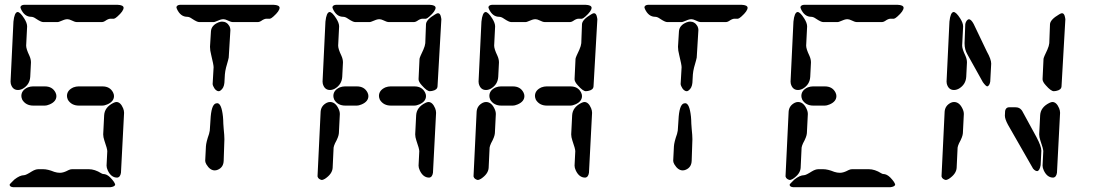

<svg xmlns="http://www.w3.org/2000/svg" viewBox="-20 -780 4590 800"><path d="M80 -760H470Q494 -759 495 -748Q495 -734 469 -711Q460 -703 455 -702H440Q431 -702 417 -692Q410 -688 405 -688H300Q292 -688 276 -696Q268 -700 260 -700Q250 -700 228 -690Q223 -688 220 -688H160Q151 -688 130 -702Q119 -710 110 -710Q82 -710 67 -743Q65 -748 65 -750Q67 -759 80 -760ZM24 -440 36 -690Q40 -728 53 -730Q64 -730 81 -703Q93 -684 93 -670L89 -590Q89 -576 102 -549Q109 -534 109 -520L106 -460Q104 -428 76 -411Q65 -405 55 -405Q32 -405 25 -431Q24 -435 24 -440ZM165 -340H119Q88 -340 73 -364Q69 -373 69 -380Q69 -404 96 -416Q107 -420 117 -420H167Q198 -420 211 -395Q215 -387 215 -380Q215 -357 187 -345Q176 -340 165 -340ZM405 -340H309Q278 -340 263 -364Q259 -373 259 -380Q259 -404 286 -416Q297 -420 307 -420H407Q438 -420 451 -395Q455 -387 455 -380Q455 -357 427 -345Q416 -340 405 -340ZM424 -90 427 -150Q427 -160 415 -194Q410 -209 410 -220L414 -300Q416 -333 452 -351Q460 -355 465 -355Q482 -355 493 -329Q497 -319 497 -310L484 -60Q481 -41 468 -40Q443 -40 429 -70Q424 -81 424 -90ZM440 0H35Q21 -1 20 -10Q20 -13 37 -29Q39 -31 40 -32Q63 -50 80 -50Q88 -50 113 -66Q128 -75 140 -75H160Q179 -75 206 -64Q218 -60 230 -60Q245 -60 265 -71Q273 -75 280 -75H350Q375 -75 402 -58Q407 -55 410 -55Q425 -55 440 -40Q459 -20 460 -10Q457 -2 440 0Z M730 -760H1120Q1144 -759 1145 -748Q1145 -734 1119 -711Q1110 -703 1105 -702H1090Q1081 -702 1067 -692Q1060 -688 1055 -688H950Q942 -688 926 -696Q918 -700 910 -700Q900 -700 878 -690Q873 -688 870 -688H810Q801 -688 780 -702Q769 -710 760 -710Q732 -710 717 -743Q715 -748 715 -750Q717 -759 730 -760ZM892 -400Q878 -400 869 -420Q866 -426 866 -430L870 -500Q870 -510 860 -551Q855 -570 855 -585L859 -650Q861 -675 891 -687Q899 -690 905 -690Q925 -690 936 -671Q940 -663 940 -655L933 -540Q933 -537 922 -499Q918 -483 917 -470L915 -435Q913 -413 899 -403Q895 -400 892 -400ZM875 -70Q855 -70 840 -95Q835 -104 835 -110L838 -170Q839 -188 851 -222Q855 -235 855 -250L857 -280Q860 -343 879 -349Q882 -350 885 -350Q903 -350 909 -294Q910 -286 910 -280Q910 -268 912 -244Q915 -215 915 -200L912 -110Q911 -83 888 -73Q881 -70 875 -70Z M1303 -45 1316 -315Q1318 -340 1342 -352Q1349 -355 1355 -355Q1377 -355 1390 -328Q1396 -316 1396 -305L1392 -225Q1391 -210 1376 -183Q1371 -172 1370 -165L1366 -80Q1364 -55 1334 -35Q1325 -30 1321 -30Q1306 -33 1303 -45ZM1324 -440 1336 -690Q1340 -728 1353 -730Q1364 -730 1381 -703Q1393 -684 1393 -670L1389 -590Q1389 -576 1402 -549Q1409 -534 1409 -520L1406 -460Q1404 -428 1376 -411Q1365 -405 1355 -405Q1332 -405 1325 -431Q1324 -435 1324 -440ZM1380 -760H1770Q1794 -759 1795 -748Q1795 -734 1769 -711Q1760 -703 1755 -702H1740Q1731 -702 1717 -692Q1710 -688 1705 -688H1600Q1592 -688 1576 -696Q1568 -700 1560 -700Q1550 -700 1528 -690Q1523 -688 1520 -688H1460Q1451 -688 1430 -702Q1419 -710 1410 -710Q1382 -710 1367 -743Q1365 -748 1365 -750Q1367 -759 1380 -760ZM1724 -450 1728 -535Q1729 -542 1744 -573Q1751 -589 1752 -600L1755 -680Q1757 -699 1793 -720Q1801 -725 1805 -725Q1815 -725 1818 -706Q1819 -703 1819 -700L1803 -420Q1802 -405 1780 -401Q1775 -400 1771 -400Q1759 -400 1738 -424Q1724 -439 1724 -450ZM1724 -90 1727 -150Q1727 -160 1715 -194Q1710 -209 1710 -220L1714 -300Q1716 -333 1752 -351Q1760 -355 1765 -355Q1782 -355 1793 -329Q1797 -319 1797 -310L1784 -60Q1781 -41 1768 -40Q1743 -40 1729 -70Q1724 -81 1724 -90ZM1465 -340H1419Q1388 -340 1373 -364Q1369 -373 1369 -380Q1369 -404 1396 -416Q1407 -420 1417 -420H1467Q1498 -420 1511 -395Q1515 -387 1515 -380Q1515 -357 1487 -345Q1476 -340 1465 -340ZM1705 -340H1609Q1578 -340 1563 -364Q1559 -373 1559 -380Q1559 -404 1586 -416Q1597 -420 1607 -420H1707Q1738 -420 1751 -395Q1755 -387 1755 -380Q1755 -357 1727 -345Q1716 -340 1705 -340Z M1953 -45 1966 -315Q1968 -340 1992 -352Q1999 -355 2005 -355Q2027 -355 2040 -328Q2046 -316 2046 -305L2042 -225Q2041 -210 2026 -183Q2021 -172 2020 -165L2016 -80Q2014 -55 1984 -35Q1975 -30 1971 -30Q1956 -33 1953 -45ZM1974 -440 1986 -690Q1990 -728 2003 -730Q2014 -730 2031 -703Q2043 -684 2043 -670L2039 -590Q2039 -576 2052 -549Q2059 -534 2059 -520L2056 -460Q2054 -428 2026 -411Q2015 -405 2005 -405Q1982 -405 1975 -431Q1974 -435 1974 -440ZM2030 -760H2420Q2444 -759 2445 -748Q2445 -734 2419 -711Q2410 -703 2405 -702H2390Q2381 -702 2367 -692Q2360 -688 2355 -688H2250Q2242 -688 2226 -696Q2218 -700 2210 -700Q2200 -700 2178 -690Q2173 -688 2170 -688H2110Q2101 -688 2080 -702Q2069 -710 2060 -710Q2032 -710 2017 -743Q2015 -748 2015 -750Q2017 -759 2030 -760ZM2374 -450 2378 -535Q2379 -542 2394 -573Q2401 -589 2402 -600L2405 -680Q2407 -699 2443 -720Q2451 -725 2455 -725Q2465 -725 2468 -706Q2469 -703 2469 -700L2453 -420Q2452 -405 2430 -401Q2425 -400 2421 -400Q2409 -400 2388 -424Q2374 -439 2374 -450ZM2374 -90 2377 -150Q2377 -160 2365 -194Q2360 -209 2360 -220L2364 -300Q2366 -333 2402 -351Q2410 -355 2415 -355Q2432 -355 2443 -329Q2447 -319 2447 -310L2434 -60Q2431 -41 2418 -40Q2393 -40 2379 -70Q2374 -81 2374 -90ZM2115 -340H2069Q2038 -340 2023 -364Q2019 -373 2019 -380Q2019 -404 2046 -416Q2057 -420 2067 -420H2117Q2148 -420 2161 -395Q2165 -387 2165 -380Q2165 -357 2137 -345Q2126 -340 2115 -340ZM2355 -340H2259Q2228 -340 2213 -364Q2209 -373 2209 -380Q2209 -404 2236 -416Q2247 -420 2257 -420H2357Q2388 -420 2401 -395Q2405 -387 2405 -380Q2405 -357 2377 -345Q2366 -340 2355 -340Z M2680 -760H3070Q3094 -759 3095 -748Q3095 -734 3069 -711Q3060 -703 3055 -702H3040Q3031 -702 3017 -692Q3010 -688 3005 -688H2900Q2892 -688 2876 -696Q2868 -700 2860 -700Q2850 -700 2828 -690Q2823 -688 2820 -688H2760Q2751 -688 2730 -702Q2719 -710 2710 -710Q2682 -710 2667 -743Q2665 -748 2665 -750Q2667 -759 2680 -760ZM2842 -400Q2828 -400 2819 -420Q2816 -426 2816 -430L2820 -500Q2820 -510 2810 -551Q2805 -570 2805 -585L2809 -650Q2811 -675 2841 -687Q2849 -690 2855 -690Q2875 -690 2886 -671Q2890 -663 2890 -655L2883 -540Q2883 -537 2872 -499Q2868 -483 2867 -470L2865 -435Q2863 -413 2849 -403Q2845 -400 2842 -400ZM2825 -70Q2805 -70 2790 -95Q2785 -104 2785 -110L2788 -170Q2789 -188 2801 -222Q2805 -235 2805 -250L2807 -280Q2810 -343 2829 -349Q2832 -350 2835 -350Q2853 -350 2859 -294Q2860 -286 2860 -280Q2860 -268 2862 -244Q2865 -215 2865 -200L2862 -110Q2861 -83 2838 -73Q2831 -70 2825 -70Z M3330 -760H3720Q3744 -759 3745 -748Q3745 -734 3719 -711Q3710 -703 3705 -702H3690Q3681 -702 3667 -692Q3660 -688 3655 -688H3550Q3542 -688 3526 -696Q3518 -700 3510 -700Q3500 -700 3478 -690Q3473 -688 3470 -688H3410Q3401 -688 3380 -702Q3369 -710 3360 -710Q3332 -710 3317 -743Q3315 -748 3315 -750Q3317 -759 3330 -760ZM3274 -440 3286 -690Q3290 -728 3303 -730Q3314 -730 3331 -703Q3343 -684 3343 -670L3339 -590Q3339 -576 3352 -549Q3359 -534 3359 -520L3356 -460Q3354 -428 3326 -411Q3315 -405 3305 -405Q3282 -405 3275 -431Q3274 -435 3274 -440ZM3253 -45 3266 -315Q3268 -340 3292 -352Q3299 -355 3305 -355Q3327 -355 3340 -328Q3346 -316 3346 -305L3342 -225Q3341 -210 3326 -183Q3321 -172 3320 -165L3316 -80Q3314 -55 3284 -35Q3275 -30 3271 -30Q3256 -33 3253 -45ZM3690 0H3285Q3271 -1 3270 -10Q3270 -13 3287 -29Q3289 -31 3290 -32Q3313 -50 3330 -50Q3338 -50 3363 -66Q3378 -75 3390 -75H3410Q3429 -75 3456 -64Q3468 -60 3480 -60Q3495 -60 3515 -71Q3523 -75 3530 -75H3600Q3625 -75 3652 -58Q3657 -55 3660 -55Q3675 -55 3690 -40Q3709 -20 3710 -10Q3707 -2 3690 0ZM3415 -340H3369Q3338 -340 3323 -364Q3319 -373 3319 -380Q3319 -404 3346 -416Q3357 -420 3367 -420H3417Q3448 -420 3461 -395Q3465 -387 3465 -380Q3465 -357 3437 -345Q3426 -340 3415 -340Z M3903 -45 3916 -315Q3918 -340 3942 -352Q3949 -355 3955 -355Q3977 -355 3990 -328Q3996 -316 3996 -305L3992 -225Q3991 -210 3976 -183Q3971 -172 3970 -165L3966 -80Q3964 -55 3934 -35Q3925 -30 3921 -30Q3906 -33 3903 -45ZM3924 -440 3936 -690Q3940 -728 3953 -730Q3964 -730 3981 -703Q3993 -684 3993 -670L3989 -590Q3989 -576 4002 -549Q4009 -534 4009 -520L4006 -460Q4004 -428 3976 -411Q3965 -405 3955 -405Q3932 -405 3925 -431Q3924 -435 3924 -440ZM4074 -440 4011 -553Q3999 -573 3999 -600L4002 -680Q4006 -697 4017 -700Q4027 -699 4037 -680L4092 -565Q4110 -533 4110 -515L4106 -440Q4103 -423 4094 -420Q4088 -420 4075 -438Q4074 -439 4074 -440ZM4283 -80 4180 -260Q4167 -284 4167 -298L4168 -318Q4171 -332 4183 -333H4211Q4220 -333 4226 -330Q4232 -327 4236 -322L4239 -318L4299 -208Q4319 -170 4319 -152L4316 -92Q4312 -69 4302 -67Q4293 -67 4284 -78Q4283 -79 4283 -80ZM4324 -90 4327 -150Q4327 -160 4315 -194Q4310 -209 4310 -220L4314 -300Q4316 -333 4352 -351Q4360 -355 4365 -355Q4382 -355 4393 -329Q4397 -319 4397 -310L4384 -60Q4381 -41 4368 -40Q4343 -40 4329 -70Q4324 -81 4324 -90ZM4324 -450 4328 -535Q4329 -542 4344 -573Q4351 -589 4352 -600L4355 -680Q4357 -699 4393 -720Q4401 -725 4405 -725Q4415 -725 4418 -706Q4419 -703 4419 -700L4403 -420Q4402 -405 4380 -401Q4375 -400 4371 -400Q4359 -400 4338 -424Q4324 -439 4324 -450Z"/></svg>

Font: Segment14
Style: Regular
Weight: 400
Monospace: yes
Designer: Paul Flo Williams
Foundry: His Deeds Are Dust
Version: Version 1.002